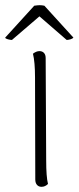

<svg xmlns="http://www.w3.org/2000/svg" viewBox="-45 -711 303 740"><path d="M140 -2Q129 9 115 9Q104 9 97.5 1.5Q91 -6 91 -19L90 -412Q90 -472 82 -504Q95 -514 107 -514Q118 -514 124.5 -507Q131 -500 131 -487L133 -94Q133 -29 140 -2ZM-25 -566 87 -689Q101 -691 108 -691Q116 -691 126 -689L238 -566Q235 -562 226.5 -559.5Q218 -557 212 -557L107 -648L1 -557Q-5 -557 -14.5 -559.5Q-24 -562 -25 -566Z"/></svg>

Font: Arima Madurai ExtraLight
Style: Regular
Weight: 275
Designer: Joana Correia and Natanael Gama
Foundry: NDISCOVER
Version: Version 1.019